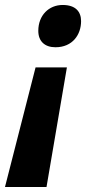

<svg xmlns="http://www.w3.org/2000/svg" viewBox="-66 -574 350 772"><path d="M157 -384C226 -384 260 -435 260 -489C260 -527 238 -554 186 -554C131 -554 88 -513 88 -450C88 -408 114 -384 157 -384ZM-46 178H121L203 -303H77Z"/></svg>

Font: Noto Sans Display SemiCondensed Extra
Style: Italic
Weight: 800
Width: 4
Italic angle: -12°
Designer: Monotype Design Team
Foundry: Monotype Imaging Inc.
Version: Version 1.900